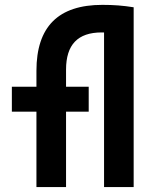

<svg xmlns="http://www.w3.org/2000/svg" viewBox="-20 -762 626 782"><path d="M128.4 0H249V-307.1H341.3V-408.7H249V-478.5C249 -580.1 296.9 -629.9 394 -629.9C397.5 -629.9 400.4 -629.9 403.8 -629.9V0H524.4V-732.4H523.9C481 -739.3 442.9 -742.2 397 -742.2C217.3 -742.2 128.4 -653.3 128.4 -473.6V-408.7H28.3V-307.1H128.4Z"/></svg>

Font: Cascadia Mono SemiBold
Style: Regular
Weight: 600
Monospace: yes
Designer: Aaron Bell
Foundry: Saja Typeworks
Version: Version 2404.023